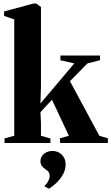

<svg xmlns="http://www.w3.org/2000/svg" viewBox="-20 -838 652 1125"><path d="M6.5 0V-27L63.5 -42.5V-724.5L4 -744.5V-771L176.5 -817.5H192L220 -797V-326.5L217 -231.5L415.5 -466.5L334 -485V-512.5H566V-485L492.5 -466.5L390 -362.5L562 -42.5L612 -27.5V0H333L330.5 -27.5L383.5 -42.5L284.5 -253.5L217 -181L220 -119V-42.5L275.5 -26.5V0ZM364.5 126Q364.5 157.5 348 185.8Q331.5 214 308.8 235.2Q286 256.5 267.5 267.5H266.5L242 254.5V250Q255.5 238 263.2 222Q271 206 271 194.5Q271 179.5 265.5 171Q260 162.5 244.5 152.5Q232.5 144.5 224.8 133.2Q217 122 217 107Q217 87 227.8 73.5Q238.5 60 254.2 53.2Q270 46.5 284.5 46.5H287.5Q320 46.5 342.5 68.8Q365 91 364.5 126Z"/></svg>

Font: Merriweather 120pt ExtraBold
Style: Regular
Weight: 800
Version: Version 2.100